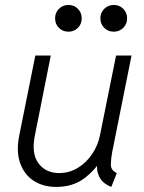

<svg xmlns="http://www.w3.org/2000/svg" viewBox="-20 -736 573 764"><path d="M204.1 7.8Q151.4 7.8 113.8 -16.8Q76.2 -41.5 60.1 -87.2Q43.9 -132.8 56.6 -196.8L120.6 -515.1H182.1L119.1 -198.7Q104 -125 133.1 -86.2Q162.1 -47.4 215.3 -47.4Q256.3 -47.4 290.3 -68.4Q324.2 -89.4 347.2 -123.8Q370.1 -158.2 377.9 -198.2L441.9 -515.1H503.4L426.3 -130.4Q421.4 -104 421.1 -81.1Q420.9 -58.1 444.8 -47.4L422.9 7.8Q387.2 -6.3 374.3 -34.2Q361.3 -62 368.7 -97.7L391.1 -75.2H346.2L384.8 -104Q358.4 -58.1 313.5 -25.1Q268.6 7.8 204.1 7.8ZM432.6 -609.9Q410.2 -609.9 394.8 -625.2Q379.4 -640.6 379.4 -663.1Q379.4 -685.5 394.8 -700.9Q410.2 -716.3 432.6 -716.3Q455.1 -716.3 470.5 -700.9Q485.8 -685.5 485.8 -663.1Q485.8 -640.6 470.5 -625.2Q455.1 -609.9 432.6 -609.9ZM252.4 -609.9Q229.5 -609.9 214.4 -625.2Q199.2 -640.6 199.2 -663.1Q199.2 -685.5 214.4 -700.9Q229.5 -716.3 252.4 -716.3Q274.9 -716.3 290 -700.9Q305.2 -685.5 305.2 -663.1Q305.2 -640.6 290 -625.2Q274.9 -609.9 252.4 -609.9Z"/></svg>

Font: Reddit Sans Light
Style: Italic
Weight: 300
Italic angle: -11.25°
Designer: Stephen Hutchings
Version: Version 1.013